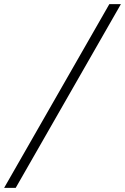

<svg xmlns="http://www.w3.org/2000/svg" viewBox="-136 -758 605 929"><path d="M-116 151 393 -738H449L-60 151Z"/></svg>

Font: REM ExtraLight
Style: Italic
Weight: 250
Italic angle: -11°
Designer: Octavio Pardo
Foundry: Ashler Design
Version: Version 1.005;gftools[0.9.28]